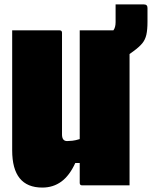

<svg xmlns="http://www.w3.org/2000/svg" viewBox="-20 -837 686 867"><path d="M171 10Q35 10 35 -158V-700H249Q260 -700 260 -689V-230Q260 -200 283 -200Q293 -200 307 -201.5Q321 -203 340 -209V-700H492Q502 -713 502 -737V-817H630Q646 -817 646 -801V-739Q646 -703 641 -680.5Q636 -658 622.5 -641.5Q609 -625 583 -606Q573 -599 565 -593V0H351Q340 0 340 -11V-101H320Q294 -44 257 -17Q220 10 171 10Z"/></svg>

Font: Recursive Mn Lnr St XBk
Style: Regular
Weight: 1000
Monospace: yes
Version: Version 1.079;hotconv 1.0.112;makeotfexe 2.5.65598; ttfautoh